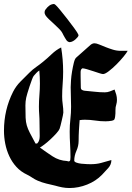

<svg xmlns="http://www.w3.org/2000/svg" viewBox="-20 -950 663 967"><path d="M456 -732Q465 -732 479.5 -726Q494 -720 511.5 -713Q529 -706 548.5 -700Q568 -694 588 -694H623Q618 -684 602 -664.5Q586 -645 566.5 -625.5Q547 -606 528 -591.5Q509 -577 499 -577Q494 -577 480 -581.5Q466 -586 449.5 -591.5Q433 -597 417.5 -601.5Q402 -606 395 -606Q386 -601 386 -587.5Q386 -574 386 -566Q386 -552 386.5 -538Q387 -524 387 -510Q387 -501 392.5 -497.5Q398 -494 406 -493Q431 -491 457 -488Q483 -485 508 -485Q521 -485 533 -489.5Q545 -494 557 -499Q562 -486 565.5 -473.5Q569 -461 569 -447Q569 -435 566 -425Q561 -410 561.5 -394.5Q562 -379 560 -364Q559 -355 556.5 -349.5Q554 -344 544 -342Q527 -339 511 -339Q485 -339 459 -343Q433 -347 407 -347Q401 -347 394.5 -346.5Q388 -346 381 -345Q379 -319 377.5 -293Q376 -267 376 -241Q376 -215 365 -190.5Q354 -166 354 -141Q354 -135 365 -131Q376 -127 390 -125.5Q404 -124 417.5 -123.5Q431 -123 436 -123Q466 -123 489.5 -129.5Q513 -136 541 -144Q541 -121 525 -103.5Q509 -86 494 -70Q463 -38 419 -20.5Q375 -3 330 -3Q311 -3 293 -6.5Q275 -10 258 -15Q236 -20 213.5 -25.5Q191 -31 170 -40Q156 -46 143.5 -54.5Q131 -63 117 -70Q85 -85 63 -109Q41 -133 27 -163Q13 -193 6.5 -226Q0 -259 0 -292Q0 -397 46 -488Q61 -517 83 -539Q105 -561 128 -584Q144 -600 162 -612.5Q180 -625 197 -639Q218 -656 240.5 -677.5Q263 -699 288 -711Q293 -680 295.5 -650Q298 -620 298 -589Q298 -557 295.5 -526.5Q293 -496 293 -464Q293 -444 296 -423.5Q299 -403 299 -383Q299 -379 296.5 -367.5Q294 -356 291 -343Q288 -330 285 -318Q282 -306 280 -301Q277 -293 264 -278.5Q251 -264 235.5 -249.5Q220 -235 204.5 -223Q189 -211 181 -207Q212 -184 245 -162.5Q278 -141 318 -139Q322 -137 324 -137Q333 -137 334 -145Q335 -153 335 -159Q335 -191 333 -223.5Q331 -256 331 -288Q331 -320 334.5 -350.5Q338 -381 338 -413Q338 -438 337 -462.5Q336 -487 336 -511Q336 -522 337.5 -544.5Q339 -567 343 -590.5Q347 -614 352 -634.5Q357 -655 365 -661Q383 -677 400.5 -692.5Q418 -708 436 -724Q446 -732 456 -732ZM108 -419Q108 -379 109 -357Q110 -335 115 -318Q120 -301 130 -281.5Q140 -262 159 -227H167Q175 -235 177.5 -244.5Q180 -254 180 -265Q180 -282 179.5 -299Q179 -316 179 -333Q179 -353 177.5 -373Q176 -393 176 -413Q176 -442 178.5 -471.5Q181 -501 181 -530Q181 -562 178 -595Q170 -590 163 -582.5Q156 -575 150 -568Q147 -565 141 -549.5Q135 -534 129 -515.5Q123 -497 118 -480.5Q113 -464 112 -458Q110 -448 109 -439Q108 -430 108 -419ZM252 -930Q254 -929 256 -928Q258 -927 260 -925Q266 -920 283 -899.5Q300 -879 319 -854.5Q338 -830 354 -808Q370 -786 374 -777Q376 -772 375 -769.5Q374 -767 371 -763Q367 -758 361 -752.5Q355 -747 348 -743Q341 -739 333.5 -738Q326 -737 320 -742Q318 -743 314 -748.5Q310 -754 306.5 -760.5Q303 -767 299.5 -773Q296 -779 295 -782Q291 -791 279 -803.5Q267 -816 253 -828.5Q239 -841 226.5 -853Q214 -865 209 -873Q204 -881 204.5 -889Q205 -897 210 -903Q218 -914 228 -921.5Q238 -929 252 -930Z"/></svg>

Font: Hand Textur
Style: Regular
Weight: 400
Designer: F. H. Ehmcke um 1935
Foundry: Peter Wiegel
Version: Version 1.000